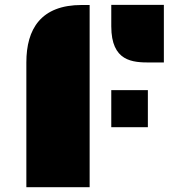

<svg xmlns="http://www.w3.org/2000/svg" viewBox="-20 -777 790 797"><path d="M603.5 -517.6H660.2V-756.8H441.9V-668C441.9 -521 530.8 -517.6 603.5 -517.6ZM89.4 0H352.1V-756.3H319.3C149.9 -756.3 89.4 -656.7 89.4 -518.1ZM441.9 -249H593.8V-402.8H441.9Z"/></svg>

Font: Plaster
Style: Regular
Weight: 400
Designer: Eben Sorkin
Foundry: Eben Sorkin
Version: Version 1.007